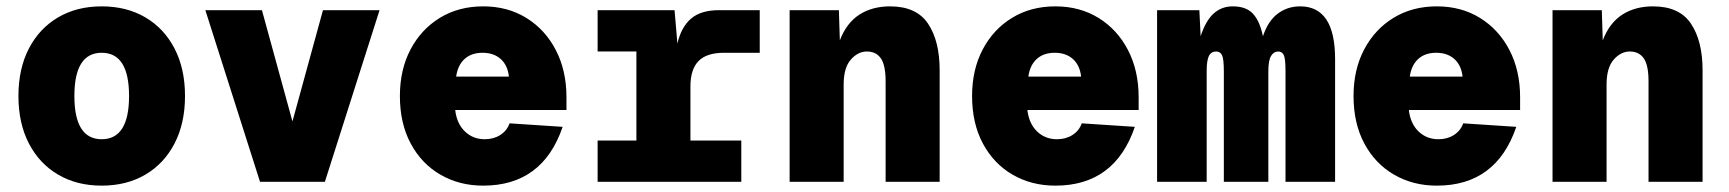

<svg xmlns="http://www.w3.org/2000/svg" viewBox="-20 -572 5440 604"><path d="M300 12Q222 12 163 -22.5Q104 -57 71 -120.5Q38 -184 38 -270Q38 -356 71 -419.5Q104 -483 163 -517.5Q222 -552 300 -552Q378 -552 437 -517.5Q496 -483 529 -419.5Q562 -356 562 -270Q562 -184 529 -120.5Q496 -57 437 -22.5Q378 12 300 12ZM300 -134Q386 -134 386 -270Q386 -406 300 -406Q214 -406 214 -270Q214 -134 300 -134Z M798 0 626 -540H804L900 -190L996 -540H1174L1002 0Z M1500 12Q1425 12 1365.5 -22.5Q1306 -57 1272 -120.5Q1238 -184 1238 -270Q1238 -353 1271.5 -416.5Q1305 -480 1364 -516Q1423 -552 1500 -552Q1577 -552 1636 -515.5Q1695 -479 1728.5 -414.5Q1762 -350 1762 -266V-226H1412Q1417 -183 1442.5 -158.5Q1468 -134 1505 -134Q1533 -134 1554 -147.5Q1575 -161 1583 -184L1750 -173Q1687 12 1500 12ZM1415 -331H1581Q1577 -367 1555 -386.5Q1533 -406 1498 -406Q1463 -406 1441.5 -386.5Q1420 -367 1415 -331Z M1860 0V-130H1982V-410H1860V-540H2102L2111 -435Q2123 -487 2154 -513.5Q2185 -540 2242 -540H2370V-406H2258Q2203 -406 2177.5 -380Q2152 -354 2152 -300V-130H2312V0Z M2464 0V-540H2619L2622 -445Q2643 -500 2683.5 -526Q2724 -552 2780 -552Q2863 -552 2899.5 -497.5Q2936 -443 2936 -351V0H2766V-316Q2766 -367 2751 -388.5Q2736 -410 2707 -410Q2679 -410 2656.5 -384.5Q2634 -359 2634 -306V0Z M3300 12Q3225 12 3165.5 -22.5Q3106 -57 3072 -120.5Q3038 -184 3038 -270Q3038 -353 3071.5 -416.5Q3105 -480 3164 -516Q3223 -552 3300 -552Q3377 -552 3436 -515.5Q3495 -479 3528.5 -414.5Q3562 -350 3562 -266V-226H3212Q3217 -183 3242.5 -158.5Q3268 -134 3305 -134Q3333 -134 3354 -147.5Q3375 -161 3383 -184L3550 -173Q3487 12 3300 12ZM3215 -331H3381Q3377 -367 3355 -386.5Q3333 -406 3298 -406Q3263 -406 3241.5 -386.5Q3220 -367 3215 -331Z M3620 0V-540H3753L3757 -458Q3773 -507 3798 -529.5Q3823 -552 3858 -552Q3900 -552 3921.5 -529Q3943 -506 3953 -458Q3969 -506 3999.5 -529Q4030 -552 4070 -552Q4180 -552 4180 -386V0H4024V-348Q4024 -388 4018.5 -399Q4013 -410 4001 -410Q3987 -410 3978.5 -396Q3970 -382 3970 -348V0H3830V-348Q3830 -386 3824.5 -398Q3819 -410 3806 -410Q3790 -410 3783 -396Q3776 -382 3776 -348V0Z M4500 12Q4425 12 4365.5 -22.5Q4306 -57 4272 -120.5Q4238 -184 4238 -270Q4238 -353 4271.5 -416.5Q4305 -480 4364 -516Q4423 -552 4500 -552Q4577 -552 4636 -515.5Q4695 -479 4728.5 -414.5Q4762 -350 4762 -266V-226H4412Q4417 -183 4442.5 -158.5Q4468 -134 4505 -134Q4533 -134 4554 -147.5Q4575 -161 4583 -184L4750 -173Q4687 12 4500 12ZM4415 -331H4581Q4577 -367 4555 -386.5Q4533 -406 4498 -406Q4463 -406 4441.5 -386.5Q4420 -367 4415 -331Z M4864 0V-540H5019L5022 -445Q5043 -500 5083.5 -526Q5124 -552 5180 -552Q5263 -552 5299.5 -497.5Q5336 -443 5336 -351V0H5166V-316Q5166 -367 5151 -388.5Q5136 -410 5107 -410Q5079 -410 5056.5 -384.5Q5034 -359 5034 -306V0Z"/></svg>

Font: Geist Mono UltraBlack
Style: Regular
Weight: 900
Monospace: yes
Designer: Basement.studio, Andrés Briganti, Mateo Zaragoza
Foundry: Basement.studio, Vercel, Andrés Briganti, Guido Ferreyra, Mateo Zaragoza
Version: Version 1.400; ttfautohint (v1.8.4.7-5d5b)